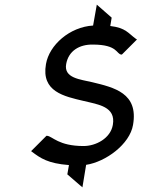

<svg xmlns="http://www.w3.org/2000/svg" viewBox="-20 -701 688 827"><path d="M503 -466H505L570 -531L565 -534C532 -558 522 -581 455 -589L461 -625L397 -681L381 -591C280 -585 192 -507 178 -425C157 -306 256 -286 341 -266C403 -251 480 -242 466 -163C456 -105 393 -72 340 -72C232 -72 206 -114 183 -116H180L114 -50L118 -47C154 -20 186 3 277 10L270 50L335 106L351 9C436 -4 539 -80 553 -163C577 -300 472 -324 377 -347C327 -359 254 -364 265 -425C275 -482 322 -510 380 -509C488 -509 481 -467 503 -466Z"/></svg>

Font: Charger Monospace
Style: Regular
Weight: 400
Designer: Jasper
Foundry: Cannot Into Space Fonts
Version: Version 0.980